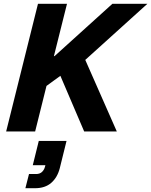

<svg xmlns="http://www.w3.org/2000/svg" viewBox="-20 -695 799 1015"><path d="M12.5 0 180.8 -675H334.2L265 -398.3H268.3L574.2 -675H759.2L430.8 -378.3L597.5 0H425L299.2 -294.2L225.8 -240.8L165.8 0ZM114.2 300 133.3 225H170.8Q190 225 201.7 214.2Q213.3 203.3 217.5 187.5L220 178.3H153.3L185 50H331.7L295.8 195Q283.3 243.3 250.8 271.7Q218.3 300 165 300Z"/></svg>

Font: Funnel Sans ExtraBold
Style: Italic
Weight: 800
Italic angle: -14.036°
Version: Version 1.000; Beta; Release 5; Build 24; ttfautohint (v1.8.